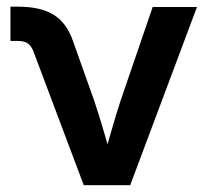

<svg xmlns="http://www.w3.org/2000/svg" viewBox="-20 -543 609 563"><path d="M225.6 0 78.1 -392.1Q71.8 -408.7 61.3 -415.8Q50.8 -422.9 32.2 -422.9H10.7V-523.4H33.7Q100.1 -523.4 138.4 -499Q176.8 -474.6 194.8 -420.4L256.3 -247.6Q271.5 -202.1 284.4 -157.5Q297.4 -112.8 310.5 -67.4H280.3Q293.5 -112.8 306.2 -157.7Q318.8 -202.6 333.5 -247.6L427.7 -522.5H557.6L361.8 0Z"/></svg>

Font: Inter 28pt SemiBold
Style: Regular
Weight: 600
Designer: Rasmus Andersson
Foundry: rsms
Version: Version 4.001;git-66647c0bb